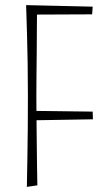

<svg xmlns="http://www.w3.org/2000/svg" viewBox="-20 -725 439 750"><path d="M85 5Q85 5 85.5 -26Q86 -57 87 -109Q88 -161 88.5 -224.5Q89 -288 89 -352Q89 -416 88 -478.5Q87 -541 85.5 -592.5Q84 -644 83 -674.5Q82 -705 82 -705L125 -693Q125 -693 124.5 -669Q124 -645 124 -606Q124 -567 123.5 -521Q123 -475 122.5 -430Q122 -385 122 -350Q122 -315 122.5 -269.5Q123 -224 123.5 -177Q124 -130 124.5 -90Q125 -50 125.5 -25.5Q126 -1 126 -1ZM104 -255V-292L342 -289L343 -259ZM110 -668 82 -705 342 -699 340 -669Z"/></svg>

Font: Truculenta Thin
Style: Regular
Weight: 250
Version: Version 1.002